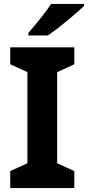

<svg xmlns="http://www.w3.org/2000/svg" viewBox="-20 -954 446 974"><path d="M357 0H32V-86L119 -126V-588L32 -628V-714H357V-628L270 -588V-126L357 -86ZM406 -924Q392 -910 369 -890Q346 -870 319.5 -848Q293 -826 267.5 -806.5Q242 -787 223 -774H124V-787Q140 -806 161.5 -831.5Q183 -857 204 -884.5Q225 -912 239 -934H406Z"/></svg>

Font: Noto Sans Tangsa
Style: Bold
Weight: 700
Version: Version 1.504